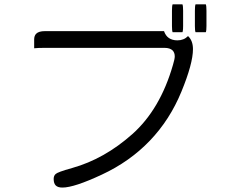

<svg xmlns="http://www.w3.org/2000/svg" viewBox="-20 -804 1040 875"><path d="M766.6 -784.2Q763.7 -777.3 763.7 -754.9V-685.5Q763.7 -664.1 766.6 -657.2H811.5L813 -662.1Q814.5 -670.4 814.5 -685.5V-754.9Q814.5 -776.9 811.5 -784.2ZM871.1 -784.2Q868.2 -777.3 868.2 -754.9V-685.5Q868.2 -664.1 871.1 -657.2H918Q920.9 -664.1 920.9 -685.5V-754.9Q920.9 -776.9 918 -784.2ZM836.9 -639.6Q817.9 -620.1 788.6 -620.1Q741.7 -620.1 727.5 -662.1H184.6Q156.7 -662.1 145 -650.4Q135.7 -641.1 135.7 -624V-584Q152.3 -585.9 184.6 -585.9H729.5Q754.4 -585.9 766.6 -574.2Q776.4 -564 776.4 -546.9Q776.4 -535.2 768.1 -507.8Q710 -305.7 582.8 -192.6Q455.6 -79.6 309.6 -38.6Q272.5 -28.3 255.1 -21.7Q237.8 -15.1 233.9 -11.2Q224.6 -3.4 224.6 11.7Q224.6 31.7 234.1 41.3Q243.7 50.8 264.6 50.8Q317.9 50.8 444.3 -8.3Q571.3 -67.4 662.6 -162.6Q753.9 -257.8 806.6 -386Q859.4 -514.2 859.4 -580.1Q859.4 -618.7 836.9 -639.6Z"/></svg>

Font: YuPearl-Light
Style: Light
Weight: 300
Designer: Max Yao
Foundry: Max-Everyday
Version: Version 1.011; ttfautohint (v1.8.3)